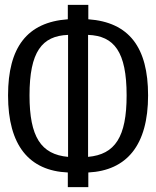

<svg xmlns="http://www.w3.org/2000/svg" viewBox="-20 -738 640 787"><path d="M342 -718H258V-659C91 -647 13 -544 13 -347C13 -141 100 -38 258 -31V29H342V-31C499 -39 587 -142 587 -347C587 -544 509 -647 342 -659ZM259 -595V-95C148 -105 101 -177 101 -347C101 -526 152 -591 259 -595ZM341 -595C448 -591 499 -526 499 -347C499 -177 452 -105 341 -95Z"/></svg>

Font: FiraMono Nerd Font
Style: Regular
Weight: 400
Designer: Carrois Corporate & Edenspiekermann AG
Foundry: Carrois Corporate GbR & Edenspiekermann AG
Version: Version 003.206;Nerd Fonts 3.3.0